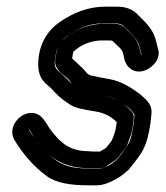

<svg xmlns="http://www.w3.org/2000/svg" viewBox="-20 -512 495 574"><path d="M86 -96C91 -90 96 -84 104 -74C98 -81 92 -88 86 -96ZM197 -260C184 -271 169 -288 159 -296C141 -309 142 -320 146 -345C150 -373 162 -391 182 -405C218 -430 252 -442 286 -442H324C341 -442 348 -436 349 -435L367 -417C384 -401 393 -387 396 -376L403 -349C402 -348 403 -348 402 -348C402 -348 401 -350 401 -352C395 -378 390 -394 372 -411C363 -419 357 -426 354 -429C343 -441 327 -441 313 -441H284H281C236 -437 196 -420 165 -390C154 -379 149 -361 147 -346C145 -333 142 -322 150 -309C160 -292 173 -288 188 -271C192 -266 194 -263 197 -260ZM227 -240C230 -239 233 -239 236 -238C232 -239 229 -239 227 -240ZM333 -211C321 -217 308 -223 294 -226C305 -224 319 -219 333 -211ZM83 -100C78 -107 71 -116 67 -123C66 -124 67 -124 67 -125C68 -125 68 -124 70 -121C75 -113 79 -106 83 -100ZM129 -48C162 -20 200 -9 249 -9H277C295 -9 299 -16 308 -22C318 -28 326 -33 334 -42C348 -60 356 -67 361 -80C369 -101 375 -118 377 -134C380 -154 383 -168 375 -177C367 -186 358 -195 348 -202C353 -199 358 -195 363 -191C377 -179 381 -171 382 -169C381 -158 381 -152 380 -145C375 -113 370 -93 366 -86C361 -77 350 -58 332 -38C319 -24 294 -8 277 -8H249C181 -8 157 -23 129 -48ZM243 -60C208 -60 180 -71 156 -95C146 -105 133 -121 127 -130C116 -146 106 -170 81 -174C40 -180 1 -131 23 -94C48 -52 80 -15 119 14C147 35 191 42 242 42H270C285 42 300 37 316 29C334 21 350 9 366 -6C367 -7 367 -8 368 -9C406 -56 419 -71 430 -145C431 -154 432 -163 433 -174C435 -199 418 -214 398 -231C374 -249 342 -269 310 -275C286 -279 267 -283 253 -286C240 -289 237 -298 228 -307C215 -320 206 -327 196 -337C196 -338 196 -342 197 -346C198 -352 199 -356 200 -358C220 -376 244 -388 278 -391H306C311 -391 314 -391 316 -390C320 -386 327 -380 335 -372C349 -359 348 -352 352 -334C357 -313 381 -287 417 -303C436 -311 461 -336 453 -364L445 -395C439 -417 424 -437 404 -456L387 -473C374 -485 354 -492 332 -492H293C247 -492 201 -476 157 -445C123 -421 102 -386 96 -345C90 -300 98 -276 125 -255C128 -253 136 -245 145 -235C156 -223 171 -211 190 -199C205 -189 228 -185 264 -179C292 -175 313 -163 329 -147C329 -145 328 -139 327 -134C326 -125 323 -112 315 -94C314 -91 308 -83 297 -70C296 -69 284 -62 279 -59H257C252 -59 248 -60 243 -60Z"/></svg>

Font: AppleStorm
Style: CBoIta
Weight: 400
Foundry: Cannot Into Space Fonts
Version: Version 1.01